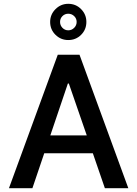

<svg xmlns="http://www.w3.org/2000/svg" viewBox="-20 -987 717 1007"><path d="M27 0 283 -700H397L653 0H530L467 -183H212L150 0ZM435 -277 341 -549H336L244 -277ZM271 -939Q299 -967 338 -967Q378 -967 405.5 -939Q433 -911 433 -872Q433 -832 405.5 -804.5Q378 -777 338 -777Q299 -777 271 -804.5Q243 -832 243 -872Q243 -911 271 -939ZM295 -872Q295 -854 307.5 -841Q320 -828 338 -828Q356 -828 369 -841Q382 -854 382 -872Q382 -890 369 -902.5Q356 -915 338 -915Q320 -915 307.5 -902.5Q295 -890 295 -872Z"/></svg>

Font: Lopes Sans SemiBold
Style: Regular
Weight: 600
Designer: Gabriel Lam, Diego Maldonado
Foundry: TypeRant, Foresti Design
Version: Version 4.000